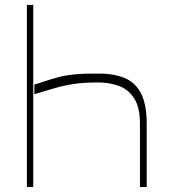

<svg xmlns="http://www.w3.org/2000/svg" viewBox="-20 -747 704 767"><path d="M566.1 0H539.1V-251.4Q539.4 -317.1 516.5 -353.3Q493.6 -389.6 455.3 -403.6Q416.9 -417.6 371.4 -417.6Q316.1 -417.6 276.3 -411.8Q236.5 -405.9 199.6 -395.2Q162.6 -384.6 117.2 -370.7V-409.1Q128.6 -412.6 138.7 -415.8Q148.8 -419 158 -422.2Q187.5 -431.8 213.8 -438.9Q240.1 -446 276.3 -449.8Q312.5 -453.5 371.4 -453.1Q434.3 -453.5 477.8 -435.4Q521.3 -417.3 543.7 -373.2Q566.1 -329.2 566.1 -251.4ZM112.9 0H87.4V-727.3H112.9Z"/></svg>

Font: Inter Thin BETA
Style: Regular
Weight: 100
Designer: Rasmus Andersson
Foundry: rsms
Version: Version 3.011;git-f93a4a705